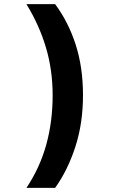

<svg xmlns="http://www.w3.org/2000/svg" viewBox="-20 -734 570 930"><path d="M247 -714Q311 -628 346.5 -518Q382 -408 382 -273Q382 -137 345 -23Q308 91 247 176H108Q173 79 204 -33Q235 -145 235 -272Q235 -395 202.5 -504Q170 -613 108 -714Z"/></svg>

Font: Noto Sans Mono Condensed Black
Style: Regular
Weight: 900
Width: 3
Designer: Monotype Design Team
Foundry: Monotype Imaging Inc.
Version: Version 2.014